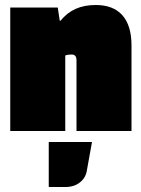

<svg xmlns="http://www.w3.org/2000/svg" viewBox="-20 -524 565 768"><path d="M241 0H21V-494H211L219 -441H222Q248 -473 282.5 -488.5Q317 -504 363 -504Q433 -504 469.5 -463Q506 -422 506 -342V0H286V-282Q286 -295 281 -300.5Q276 -306 266 -306Q259 -306 252.5 -305Q246 -304 241 -302ZM348 44 328 155Q324 186 300.5 205Q277 224 242 224H175V44Z"/></svg>

Font: Blinker Black
Style: Regular
Weight: 900
Designer: Juergen Huber
Foundry: supertype
Version: Version 1.017;hotconv 1.0.117;makeotfexe 2.5.65602